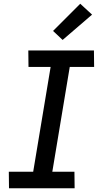

<svg xmlns="http://www.w3.org/2000/svg" viewBox="-20 -1004 540 1024"><path d="M28 0 27 -88H157L250 -647H132L131 -735H481L482 -647H352L259 -88H377L378 0ZM314 -791 263 -839 408 -984 471 -926Z"/></svg>

Font: Iosevka Curly Semibold
Style: Italic
Weight: 600
Italic angle: -9°
Monospace: yes
Designer: Belleve Invis
Foundry: Belleve Invis
Version: Version 22.1.2; ttfautohint (v1.8.4)